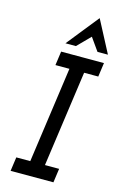

<svg xmlns="http://www.w3.org/2000/svg" viewBox="-138 -989 661 1048"><g transform="rotate(15 192.0 -465.5)"><path d="M46 -79H125L201 -621H122L133 -700H375L364 -621H284L208 -79H288L277 0H35ZM289 -931Q313 -886 336.5 -840.5Q360 -795 384 -750H325L274 -822Q257 -804 238.5 -786Q220 -768 203 -750H144Q180 -795 216.5 -840.5Q253 -886 289 -931Z"/></g></svg>

Font: Josefin Slab
Style: Bold Italic
Weight: 700
Italic angle: -12°
Designer: Santiago Orozco
Foundry: Typemade
Version: Version 2.000